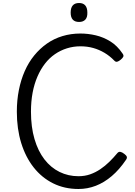

<svg xmlns="http://www.w3.org/2000/svg" viewBox="-20 -1238 900 1277"><path d="M502 19Q409 19 333.5 -18.5Q258 -56 204 -124.5Q150 -193 121 -287Q92 -381 92 -495Q92 -571 105.5 -639Q119 -707 144.5 -765Q170 -823 207.5 -869Q245 -915 292 -948Q339 -981 395.5 -998Q452 -1015 515 -1015Q566 -1015 617 -1003Q668 -991 714 -962.5Q760 -934 795 -882Q804 -870 800 -861Q796 -852 784 -842Q770 -830 759.5 -827.5Q749 -825 740 -835Q710 -866 674.5 -887Q639 -908 599.5 -919Q560 -930 515 -930Q468 -930 425 -916.5Q382 -903 345 -877.5Q308 -852 279 -814.5Q250 -777 229 -728.5Q208 -680 197 -622Q186 -564 186 -495Q186 -393 209.5 -313Q233 -233 275.5 -178Q318 -123 376 -94.5Q434 -66 502 -66Q544 -66 579.5 -78.5Q615 -91 647 -112.5Q679 -134 707 -161.5Q735 -189 760 -219Q769 -230 780.5 -228Q792 -226 806 -215Q821 -204 823.5 -195Q826 -186 818 -175Q774 -110 723.5 -67Q673 -24 617.5 -2.5Q562 19 502 19ZM506 -1092Q478 -1092 464 -1107.5Q450 -1123 450 -1154Q450 -1186 464 -1202Q478 -1218 506 -1218Q533 -1218 547 -1202Q561 -1186 561 -1154Q562 -1123 547.5 -1107.5Q533 -1092 506 -1092Z"/></svg>

Font: Playwrite NG Modern
Style: Regular
Weight: 400
Designer: Veronika Burian, José Scaglione
Foundry: TypeTogether
Version: Version 1.002